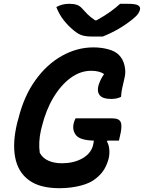

<svg xmlns="http://www.w3.org/2000/svg" viewBox="-20 -969 756 1009"><path d="M377 -347H572Q607 -347 615 -325.5Q623 -304 610 -252L605 -230H545L542 -225Q551 -212 554 -187Q557 -162 551 -136Q544 -108 529 -81.5Q514 -55 485 -32Q456 -7 404 6.5Q352 20 292 20Q189 20 131.5 -22.5Q74 -65 59.5 -143Q45 -221 71 -326L77 -347Q106 -464 166 -547.5Q226 -631 305.5 -675.5Q385 -720 471 -720Q512 -720 549 -710Q586 -700 605 -680Q627 -658 634.5 -624.5Q642 -591 635 -562Q628 -530 623 -509.5Q618 -489 616 -460Q604 -454 591 -451.5Q578 -449 564 -449Q521 -449 505 -467.5Q489 -486 497 -518Q506 -550 527 -580Q502 -597 459 -597Q402 -597 351 -559.5Q300 -522 260.5 -456Q221 -390 200 -304L195 -284Q188 -253 186.5 -222.5Q185 -192 189 -166Q204 -138 234.5 -124.5Q265 -111 306 -111Q365 -111 410 -135Q455 -159 468 -202Q472 -216 473 -230Q401 -232 380 -258Q359 -284 367 -320Q369 -329 371.5 -335Q374 -341 377 -347ZM520 -777H464Q433 -777 412.5 -783Q392 -789 369 -808Q338 -833 314 -864Q290 -895 276 -932Q306 -949 343 -949Q366 -949 382.5 -944Q399 -939 412 -924Q425 -909 439.5 -894.5Q454 -880 480 -862H487Q532 -887 562 -909Q592 -931 611 -949H651Q691 -949 704.5 -941.5Q718 -934 716 -921Q715 -911 706.5 -898Q698 -885 678 -869Q608 -812 520 -777Z"/></svg>

Font: Recursive Sn Csl St
Style: Bold Italic
Weight: 700
Italic angle: -15°
Version: Version 1.079;hotconv 1.0.112;makeotfexe 2.5.65598; ttfautoh